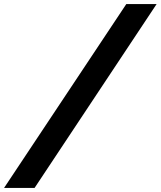

<svg xmlns="http://www.w3.org/2000/svg" viewBox="-187 -720 795 950"><path d="M-167 210 438 -700H588L-16 210Z"/></svg>

Font: Rosa Sans
Style: Bold Italic
Weight: 700
Italic angle: -12°
Designer: Pentagram / MCKL
Foundry: Pentagram / MCKL
Version: Version 1.005;September 16, 2019;FontCreator 11.5.0.2425 64-